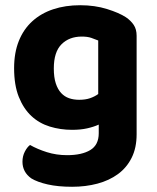

<svg xmlns="http://www.w3.org/2000/svg" viewBox="-20 -516 600 735"><path d="M358 -39Q338 -30 313 -24.5Q288 -19 256 -19Q211 -19 170.5 -31.5Q130 -44 100 -72Q70 -100 52 -145Q34 -190 34 -255Q34 -314 52 -359Q70 -404 103.5 -434.5Q137 -465 183.5 -480.5Q230 -496 287 -496Q343 -496 389.5 -481.5Q436 -467 462 -450Q481 -437 492 -420.5Q503 -404 503 -379V-2Q503 50 484 88Q465 126 431.5 150.5Q398 175 353 187Q308 199 256 199Q202 199 162.5 190Q123 181 100 167Q66 143 66 103Q66 82 75 64.5Q84 47 95 39Q123 55 159.5 66.5Q196 78 237 78Q293 78 325.5 58.5Q358 39 358 -6ZM283 -134Q307 -134 324.5 -140Q342 -146 356 -156V-361Q344 -366 329.5 -371Q315 -376 293 -376Q245 -376 215.5 -346.5Q186 -317 186 -254Q186 -220 193.5 -197Q201 -174 214 -160Q227 -146 244.5 -140Q262 -134 283 -134Z"/></svg>

Font: Baloo Tammudu 2
Style: Bold
Weight: 700
Designer: Maithili Shingre, Omkar Shende and Ek Type
Foundry: Ek Type
Version: Version 1.640;hotconv 1.0.111;makeotfexe 2.5.65597; ttfautoh